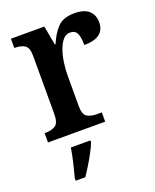

<svg xmlns="http://www.w3.org/2000/svg" viewBox="-143 -630 756 934"><g transform="rotate(-20 235.0 -163.0)"><path d="M22 0V-48H26Q57 -48 77.5 -60.5Q98 -73 98 -120V-420Q98 -464 78.5 -476Q59 -488 29 -488H25V-536H198L216 -437H220Q241 -487 270 -517Q299 -547 357 -547Q408 -547 432 -524.5Q456 -502 456 -465Q456 -385 350 -385Q350 -426 340.5 -446Q331 -466 304 -466Q283 -466 267.5 -447.5Q252 -429 242 -399.5Q232 -370 227.5 -336.5Q223 -303 223 -273V-115Q223 -71 242.5 -59.5Q262 -48 291 -48H318V0ZM85 208Q93 177 103 136Q113 95 118 61H219V71Q211 92 196.5 119Q182 146 165.5 173Q149 200 135 221H85Z"/></g></svg>

Font: Noto Serif Myanmar SemiCondensed SemiBold
Style: Regular
Weight: 600
Width: 4
Designer: Ben Mitchell and the Monotype Design Team
Foundry: Monotype Imaging Inc.
Version: Version 2.106; ttfautohint (v1.8.4.7-5d5b)